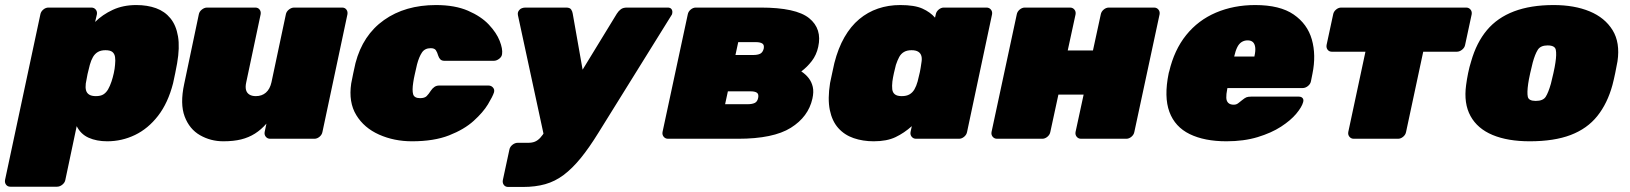

<svg xmlns="http://www.w3.org/2000/svg" viewBox="-46 -550 6460 761"><path d="M-5 190Q-16 190 -22 182Q-28 174 -26 163L114 -493Q116 -504 125.5 -512Q135 -520 146 -520H316Q327 -520 333.5 -512Q340 -504 338 -493L331 -463Q360 -492 401 -511Q442 -530 494 -530Q538 -530 572.5 -517.5Q607 -505 629.5 -477.5Q652 -450 659.5 -406Q667 -362 656 -299Q652 -277 648.5 -260Q645 -243 640 -220Q620 -142 580.5 -91Q541 -40 489 -15Q437 10 379 10Q337 10 305.5 -4Q274 -18 258 -50L213 163Q211 174 201 182Q191 190 180 190ZM334 -169Q353 -169 364 -176Q375 -183 382.5 -196Q390 -209 396 -227Q401 -242 405 -260Q409 -278 410 -293Q412 -311 410 -324Q408 -337 399.5 -344Q391 -351 372 -351Q354 -351 342 -344Q330 -337 322.5 -324Q315 -311 310 -293Q304 -271 301 -256.5Q298 -242 294 -219Q292 -203 295 -192Q298 -181 307.5 -175Q317 -169 334 -169Z M839 10Q789 10 747 -14Q705 -38 686 -88Q667 -138 684 -217L742 -493Q744 -504 754 -512Q764 -520 775 -520H966Q977 -520 983 -512Q989 -504 987 -493L930 -224Q926 -206 929 -194Q932 -182 942 -175.5Q952 -169 968 -169Q992 -169 1008 -183Q1024 -197 1030 -224L1087 -493Q1089 -504 1099 -512Q1109 -520 1120 -520H1310Q1321 -520 1327 -512Q1333 -504 1331 -493L1232 -27Q1230 -16 1220.5 -8Q1211 0 1200 0H1025Q1014 0 1007.5 -8Q1001 -16 1003 -27L1010 -60Q989 -36 964.5 -20.5Q940 -5 910 2.5Q880 10 839 10Z M1587 10Q1516 10 1456.5 -16.5Q1397 -43 1366 -94Q1335 -145 1346 -219Q1349 -235 1354 -259Q1359 -283 1363 -300Q1392 -411 1476 -470.5Q1560 -530 1682 -530Q1757 -530 1809 -507.5Q1861 -485 1891.5 -452.5Q1922 -420 1934.5 -388Q1947 -356 1944 -336Q1943 -325 1932.5 -317Q1922 -309 1911 -309H1716Q1705 -309 1699.5 -314.5Q1694 -320 1691 -329Q1687 -343 1681.5 -351Q1676 -359 1661 -359Q1638 -359 1626.5 -342Q1615 -325 1607 -295Q1602 -273 1598 -255.5Q1594 -238 1592 -224Q1587 -192 1591.5 -176.5Q1596 -161 1619 -161Q1637 -161 1645 -169Q1653 -177 1662 -191Q1668 -200 1676 -205.5Q1684 -211 1695 -211H1890Q1901 -211 1908 -203Q1915 -195 1912 -184Q1907 -168 1888 -136.5Q1869 -105 1831.5 -71Q1794 -37 1734 -13.5Q1674 10 1587 10Z M1968 191Q1957 191 1951 183Q1945 175 1947 164L1973 43Q1975 32 1985 24Q1995 16 2006 16H2048Q2063 16 2074 11.5Q2085 7 2095 -3.5Q2105 -14 2116 -33L2399 -496Q2406 -507 2415 -513.5Q2424 -520 2439 -520H2600Q2610 -520 2614.5 -515Q2619 -510 2619 -502Q2619 -494 2615 -489L2326 -24Q2289 36 2255.5 77Q2222 118 2188 143.5Q2154 169 2115 180Q2076 191 2027 191ZM2111 -7 2007 -489Q2004 -502 2013 -511Q2016 -515 2022.5 -517.5Q2029 -520 2037 -520H2198Q2213 -520 2218 -512Q2223 -504 2224 -496L2284 -156Z M2602 0Q2591 0 2584.5 -8Q2578 -16 2580 -27L2680 -493Q2682 -504 2691.5 -512Q2701 -520 2712 -520H2969Q3109 -520 3161 -478Q3213 -436 3197 -364Q3190 -332 3171.5 -308Q3153 -284 3130 -267Q3148 -255 3159.5 -240Q3171 -225 3175.5 -205.5Q3180 -186 3174 -159Q3158 -87 3088.5 -43.5Q3019 0 2879 0ZM2828 -137H2918Q2935 -137 2945.5 -142Q2956 -147 2959 -162Q2962 -177 2954 -182.5Q2946 -188 2929 -188H2839ZM2869 -332H2939Q2957 -332 2967 -337Q2977 -342 2981 -357Q2984 -372 2975.5 -377.5Q2967 -383 2950 -383H2880Z M3417 10Q3374 10 3337.5 -2.5Q3301 -15 3276.5 -42.5Q3252 -70 3243 -114Q3234 -158 3244 -221Q3249 -244 3252.5 -261Q3256 -278 3261 -300Q3276 -359 3301 -402.5Q3326 -446 3359.5 -474Q3393 -502 3434 -516Q3475 -530 3522 -530Q3579 -530 3610 -516Q3641 -502 3660 -480L3663 -493Q3665 -504 3674.5 -512Q3684 -520 3695 -520H3864Q3875 -520 3881.5 -512Q3888 -504 3886 -493L3787 -27Q3785 -16 3775.5 -8Q3766 0 3755 0H3585Q3574 0 3567.5 -8Q3561 -16 3563 -27L3568 -50Q3538 -23 3503.5 -6.5Q3469 10 3417 10ZM3528 -169Q3547 -169 3559 -176Q3571 -183 3578.5 -196Q3586 -209 3591 -227Q3597 -250 3600 -264.5Q3603 -279 3606 -301Q3609 -317 3606 -328Q3603 -339 3593.5 -345Q3584 -351 3567 -351Q3549 -351 3537 -344Q3525 -337 3518 -324Q3511 -311 3505 -293Q3501 -278 3497 -260Q3493 -242 3491 -227Q3489 -209 3490.5 -196Q3492 -183 3501 -176Q3510 -169 3528 -169Z M3906 0Q3895 0 3888.5 -8Q3882 -16 3884 -27L3984 -493Q3986 -504 3995.5 -512Q4005 -520 4016 -520H4195Q4206 -520 4212.5 -512Q4219 -504 4217 -493L4186 -350H4286L4317 -493Q4319 -504 4328.5 -512Q4338 -520 4349 -520H4528Q4539 -520 4545.5 -512Q4552 -504 4550 -493L4450 -27Q4448 -16 4438.5 -8Q4429 0 4418 0H4239Q4228 0 4221.5 -8Q4215 -16 4217 -27L4249 -175H4149L4117 -27Q4115 -16 4105.5 -8Q4096 0 4085 0Z M4815 10Q4728 10 4669.5 -18.5Q4611 -47 4589 -106.5Q4567 -166 4586 -259Q4587 -261 4587 -263Q4587 -265 4588 -266Q4608 -352 4655.5 -411Q4703 -470 4773.5 -500Q4844 -530 4929 -530Q5027 -530 5081.5 -492.5Q5136 -455 5153.5 -393.5Q5171 -332 5156 -258L5150 -228Q5148 -217 5138 -209Q5128 -201 5117 -201H4819Q4819 -200 4818.5 -199Q4818 -198 4818 -196Q4814 -176 4814.5 -162.5Q4815 -149 4822.5 -142Q4830 -135 4844 -135Q4850 -135 4855 -137Q4860 -139 4865 -143.5Q4870 -148 4877 -153Q4888 -162 4894.5 -164.5Q4901 -167 4913 -167H5102Q5112 -167 5117 -161Q5122 -155 5119 -145Q5114 -126 5092 -99.5Q5070 -73 5031.5 -48Q4993 -23 4938.5 -6.5Q4884 10 4815 10ZM4846 -326H4926V-327Q4931 -349 4929 -363Q4927 -377 4919.5 -383.5Q4912 -390 4899 -390Q4886 -390 4875.5 -383.5Q4865 -377 4858 -363Q4851 -349 4846 -327Z M5320 0Q5309 0 5302.5 -8Q5296 -16 5298 -27L5366 -345H5233Q5222 -345 5216 -353Q5210 -361 5212 -372L5238 -493Q5240 -504 5249.5 -512Q5259 -520 5270 -520H5765Q5776 -520 5782.5 -512Q5789 -504 5787 -493L5761 -372Q5759 -361 5749 -353Q5739 -345 5728 -345H5595L5527 -27Q5525 -16 5515.5 -8Q5506 0 5495 0Z M6017 10Q5930 10 5870 -15Q5810 -40 5782.5 -90Q5755 -140 5765 -213Q5768 -236 5773 -260.5Q5778 -285 5785 -307Q5806 -381 5847.5 -430.5Q5889 -480 5955 -505Q6021 -530 6112 -530Q6194 -530 6254.5 -505Q6315 -480 6345.5 -430.5Q6376 -381 6365 -307Q6361 -285 6356 -260.5Q6351 -236 6345 -213Q6325 -140 6285 -90Q6245 -40 6179.5 -15Q6114 10 6017 10ZM6041 -150Q6070 -150 6080.5 -166.5Q6091 -183 6101 -218Q6105 -233 6111 -260Q6117 -287 6119 -302Q6124 -335 6120.5 -352.5Q6117 -370 6088 -370Q6060 -370 6049 -352.5Q6038 -335 6029 -302Q6025 -287 6019 -260Q6013 -233 6011 -218Q6006 -183 6009.5 -166.5Q6013 -150 6041 -150Z"/></svg>

Font: Rubik Light Black
Style: Italic
Weight: 900
Italic angle: -12°
Version: Version 2.104